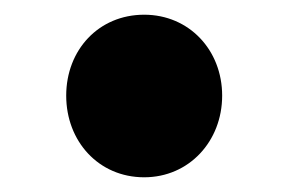

<svg xmlns="http://www.w3.org/2000/svg" viewBox="-20 -227 391 261"><path d="M176 14C237 14 282 -35 282 -97C282 -159 237 -207 176 -207C114 -207 70 -159 70 -97C70 -35 114 14 176 14Z"/></svg>

Font: Noto Sans KR Black
Style: Regular
Weight: 900
Designer: Ryoko NISHIZUKA 西塚涼子 (kana, bopomofo & ideographs); Paul D. Hunt (Latin, Greek & Cyrillic); Sandoll Communications 산돌커뮤니
Foundry: Adobe
Version: Version 2.004;hotconv 1.0.118;makeotfexe 2.5.65603